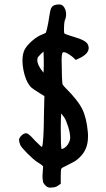

<svg xmlns="http://www.w3.org/2000/svg" viewBox="-20 -739 480 872"><path d="M260.7 -426.8Q260.7 -388.7 262.7 -367.2Q262.7 -367.2 263.7 -356.4Q267.6 -349.6 281.2 -335.9Q334 -283.2 353.5 -243.7Q373 -204.1 378.9 -139.6Q379.9 -129.9 379.9 -121.6Q379.9 -113.3 378.9 -102.1Q377.9 -90.8 374 -76.2Q365.2 -46.9 342.8 -25.4Q325.2 -7.8 307.6 0L275.4 16.6Q260.7 22.5 258.3 27.8Q255.9 33.2 255.9 60.5V95.7L241.2 105.5Q231.4 112.3 216.8 112.3Q213.9 113.3 209 113.3Q189.5 113.3 176.8 90.8L175.8 88.9Q172.9 72.3 172.9 60.5Q172.9 52.7 175.8 16.6L169.9 10.7Q168 9.8 160.2 3.9Q158.2 2 149.4 -2.9Q132.8 -13.7 105.5 -41Q78.1 -68.4 72.3 -80.1Q66.4 -94.7 66.4 -103.5Q66.4 -112.3 77.1 -123Q87.9 -133.8 98.6 -133.8Q103.5 -133.8 108.4 -129.9Q120.1 -122.1 140.6 -98.6Q161.1 -78.1 165.5 -74.7Q169.9 -71.3 170.9 -71.3Q178.7 -91.8 179.7 -223.6L181.6 -302.7L159.2 -316.4Q127.9 -335.9 122.1 -341.8Q96.7 -367.2 85.9 -423.8Q82 -445.3 82 -463.9Q82 -493.2 91.8 -513.7Q102.5 -533.2 126 -553.7Q149.4 -574.2 172.9 -583Q183.6 -586.9 188.5 -590.8Q192.4 -600.6 199.2 -635.7Q207 -685.5 209 -692.4Q210.9 -699.2 211.9 -701.2Q212.9 -703.1 214.8 -705.6Q216.8 -708 217.8 -710Q222.7 -713.9 228.5 -715.8Q235.4 -718.8 247.6 -718.8Q259.8 -718.8 266.6 -711.9Q273.4 -705.1 276.9 -694.8Q280.3 -684.6 280.3 -673.8Q280.3 -660.2 274.4 -646.5Q270.5 -632.8 270.5 -604.5Q270.5 -589.8 272.5 -586.9Q280.3 -582 319.3 -570.3Q367.2 -556.6 377.9 -539.1Q382.8 -530.3 382.8 -521.5Q382.8 -497.1 348.6 -478.5Q347.7 -478.5 324.2 -466.8L308.6 -481.4Q281.2 -502 270.5 -502Q266.6 -502 265.6 -501Q264.6 -500 262.7 -497.1Q259.8 -487.3 259.8 -466.3Q259.8 -445.3 260.7 -426.8ZM177.7 -409.2Q179.7 -443.4 178.7 -470.2Q177.7 -497.1 177.7 -504.9Q167 -496.1 152.3 -479.5Q149.4 -472.7 149.4 -465.8Q149.4 -443.4 175.8 -411.1Q176.8 -410.2 177.7 -409.2ZM257.8 -223.6Q255.9 -189.5 255.9 -159.2Q255.9 -67.4 259.8 -62.5Q259.8 -62.5 261.7 -62.5Q263.7 -62.5 269.5 -65.4Q282.2 -72.3 290.5 -86.9Q298.8 -101.6 298.8 -113.3Q298.8 -134.8 289.1 -165Q279.3 -195.3 271.5 -206.1Q269.5 -208 265.1 -214.4Q260.7 -220.7 257.8 -223.6Z"/></svg>

Font: JasonHandwriting2
Style: SemiBold
Weight: 600
Version: Version 1.04.7